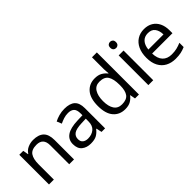

<svg xmlns="http://www.w3.org/2000/svg" viewBox="83 -1600 2451 2451"><g transform="rotate(-45 1308.0 -375.0)"><path d="M343 -546Q439 -546 488 -499.5Q537 -453 537 -349V0H450V-343Q450 -472 330 -472Q241 -472 207 -422Q173 -372 173 -278V0H85V-536H156L169 -463H174Q200 -505 246 -525.5Q292 -546 343 -546Z M906 -545Q1004 -545 1051 -502Q1098 -459 1098 -365V0H1034L1017 -76H1013Q978 -32 939.5 -11Q901 10 833 10Q760 10 712 -28.5Q664 -67 664 -149Q664 -229 727 -272.5Q790 -316 921 -320L1012 -323V-355Q1012 -422 983 -448Q954 -474 901 -474Q859 -474 821 -461.5Q783 -449 750 -433L723 -499Q758 -518 806 -531.5Q854 -545 906 -545ZM932 -259Q832 -255 793.5 -227Q755 -199 755 -148Q755 -103 782.5 -82Q810 -61 853 -61Q921 -61 966 -98.5Q1011 -136 1011 -214V-262Z M1454 10Q1354 10 1294 -59.5Q1234 -129 1234 -267Q1234 -405 1294.5 -475.5Q1355 -546 1455 -546Q1517 -546 1556.5 -523Q1596 -500 1621 -467H1627Q1626 -480 1623.5 -505.5Q1621 -531 1621 -546V-760H1709V0H1638L1625 -72H1621Q1597 -38 1557 -14Q1517 10 1454 10ZM1468 -63Q1553 -63 1587.5 -109.5Q1622 -156 1622 -250V-266Q1622 -366 1589 -419.5Q1556 -473 1467 -473Q1396 -473 1360.5 -416.5Q1325 -360 1325 -265Q1325 -169 1360.5 -116Q1396 -63 1468 -63Z M1924 -737Q1944 -737 1959.5 -723.5Q1975 -710 1975 -681Q1975 -653 1959.5 -639Q1944 -625 1924 -625Q1902 -625 1887 -639Q1872 -653 1872 -681Q1872 -710 1887 -723.5Q1902 -737 1924 -737ZM1967 -536V0H1879V-536Z M2344 -546Q2413 -546 2462.5 -516Q2512 -486 2538.5 -431.5Q2565 -377 2565 -304V-251H2198Q2200 -160 2244.5 -112.5Q2289 -65 2369 -65Q2420 -65 2459.5 -74.5Q2499 -84 2541 -102V-25Q2500 -7 2460 1.5Q2420 10 2365 10Q2289 10 2230.5 -21Q2172 -52 2139.5 -113.5Q2107 -175 2107 -264Q2107 -352 2136.5 -415Q2166 -478 2219.5 -512Q2273 -546 2344 -546ZM2343 -474Q2280 -474 2243.5 -433.5Q2207 -393 2200 -321H2473Q2472 -389 2441 -431.5Q2410 -474 2343 -474Z"/></g></svg>

Font: Noto Sans Vai
Style: Regular
Weight: 400
Designer: Monotype Design Team
Foundry: Monotype Imaging Inc.
Version: Version 2.001; ttfautohint (v1.8.4.7-5d5b)